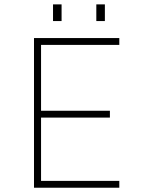

<svg xmlns="http://www.w3.org/2000/svg" viewBox="-20 -878 690 898"><path d="M139 0V-700H538V-668H172V-360H494V-328H172V-32H538V0ZM228 -857.5H268V-779.5H228ZM430.5 -857.5H470.5V-779.5H430.5Z"/></svg>

Font: Trispace Thin Thin
Style: Regular
Weight: 250
Version: Version 1.210